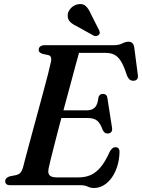

<svg xmlns="http://www.w3.org/2000/svg" viewBox="-20 -926 710 960"><path d="M240.5 -374.5H416Q439.5 -374.5 454 -388.2Q468.5 -402 472.5 -441Q476 -449 481.2 -452.8Q486.5 -456.5 493.5 -456.5Q504.5 -456.5 510.2 -451Q516 -445.5 517 -436L540 -288Q542.5 -273 536.2 -266Q530 -259 519.5 -258.5Q510 -258 504 -262.5Q498 -267 494 -275Q481.5 -310.5 465 -323.2Q448.5 -336 417.5 -336H229ZM383 0H31.5Q17 0 11.5 -5.8Q6 -11.5 6 -20.5Q6 -28.5 12 -34.8Q18 -41 27.5 -44L60 -50.5Q73.5 -53.5 81.2 -61.5Q89 -69.5 94.5 -86.5Q98 -101 106.2 -131.8Q114.5 -162.5 125.5 -204Q136.5 -245.5 149.5 -293Q162.5 -340.5 175.5 -388.5Q188.5 -436.5 200.2 -480.2Q212 -524 220.8 -558.2Q229.5 -592.5 233.5 -612Q238 -629.5 235 -638.8Q232 -648 221.5 -650.5L192 -657Q184.5 -659.5 179 -664Q173.5 -668.5 173.5 -677Q173.5 -687.5 181.5 -693.8Q189.5 -700 204 -700H548Q574.5 -700 591.2 -708.8Q608 -717.5 622.5 -717.5Q646 -717.5 651 -691L669 -552.5Q671.5 -538.5 666.2 -531Q661 -523.5 650.5 -522.5Q638 -521 629.5 -527.2Q621 -533.5 614 -550.5Q600 -595 585.2 -619Q570.5 -643 552.2 -652.2Q534 -661.5 509.5 -661.5H375Q368 -636.5 357.2 -596.8Q346.5 -557 333.5 -508.5Q320.5 -460 306.2 -407.8Q292 -355.5 278.5 -304.8Q265 -254 253.8 -209.5Q242.5 -165 234.2 -132Q226 -99 223 -83.5Q220 -69 222.8 -59Q225.5 -49 235.8 -44Q246 -39 264 -39H371.5Q407 -39 434.2 -51.2Q461.5 -63.5 484.5 -91.8Q507.5 -120 529 -168Q541 -190 557 -190Q578.5 -190 577.5 -164Q576.5 -126.5 566.2 -94.2Q556 -62 538.8 -37.8Q521.5 -13.5 498.8 0.2Q476 14 449.5 14Q433 14 418.5 7Q404 0 383 0ZM434 -857 476.5 -773Q478.5 -767.5 478.8 -761.8Q479 -756 473 -751Q468 -746.5 460.8 -746Q453.5 -745.5 448 -748L364.5 -794.5Q341.5 -805 329.5 -817.8Q317.5 -830.5 318.5 -851Q319 -867.5 333.2 -883.8Q347.5 -900 369 -904.5Q394 -909.5 408.5 -896Q423 -882.5 434 -857Z"/></svg>

Font: Fraunces Medium
Style: Italic
Weight: 500
Italic angle: -16°
Version: Version 1.000;[b76b70a41]